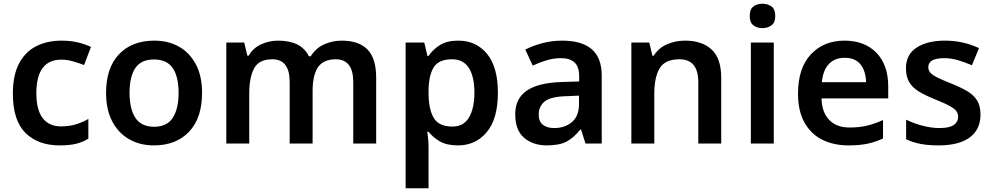

<svg xmlns="http://www.w3.org/2000/svg" viewBox="-20 -770 5321 1030"><path d="M300 10Q184 10 116.5 -57Q49 -124 49 -268Q49 -367 82.5 -430Q116 -493 175 -522.5Q234 -552 310 -552Q360 -552 400 -542Q440 -532 468 -518L431 -421Q400 -433 369 -441.5Q338 -450 309 -450Q175 -450 175 -269Q175 -181 209 -136.5Q243 -92 307 -92Q352 -92 387.5 -103Q423 -114 454 -132V-26Q423 -7 387.5 1.5Q352 10 300 10Z M1064 -272Q1064 -137 994.5 -63.5Q925 10 805 10Q731 10 673 -23Q615 -56 582 -119Q549 -182 549 -272Q549 -406 618.5 -479Q688 -552 808 -552Q883 -552 940.5 -519.5Q998 -487 1031 -424.5Q1064 -362 1064 -272ZM675 -272Q675 -185 706.5 -137.5Q738 -90 807 -90Q875 -90 906.5 -137.5Q938 -185 938 -272Q938 -359 906.5 -405Q875 -451 806 -451Q737 -451 706 -405Q675 -359 675 -272Z M1813 -552Q1905 -552 1951.5 -504.5Q1998 -457 1998 -353V0H1875V-330Q1875 -452 1781 -452Q1714 -452 1685.5 -408.5Q1657 -365 1657 -283V0H1534V-330Q1534 -452 1441 -452Q1370 -452 1343.5 -404Q1317 -356 1317 -266V0H1194V-542H1290L1307 -471H1314Q1338 -513 1381.5 -532.5Q1425 -552 1472 -552Q1533 -552 1574.5 -531.5Q1616 -511 1637 -468H1647Q1673 -511 1718 -531.5Q1763 -552 1813 -552Z M2439 -552Q2534 -552 2592.5 -481.5Q2651 -411 2651 -272Q2651 -133 2591.5 -61.5Q2532 10 2437 10Q2376 10 2339 -12Q2302 -34 2279 -63H2272Q2275 -45 2277 -22Q2279 1 2279 20V240H2156V-542H2256L2273 -470H2279Q2302 -504 2339.5 -528Q2377 -552 2439 -552ZM2405 -452Q2336 -452 2308.5 -411.5Q2281 -371 2279 -289V-272Q2279 -185 2306.5 -138Q2334 -91 2407 -91Q2467 -91 2496 -140Q2525 -189 2525 -273Q2525 -358 2495.5 -405Q2466 -452 2405 -452Z M2996 -552Q3101 -552 3154.5 -506Q3208 -460 3208 -364V0H3121L3097 -75H3093Q3058 -31 3019.5 -10.5Q2981 10 2913 10Q2840 10 2792 -30.5Q2744 -71 2744 -157Q2744 -241 2805.5 -283.5Q2867 -326 2993 -330L3087 -333V-360Q3087 -413 3061.5 -435.5Q3036 -458 2991 -458Q2950 -458 2912 -446.5Q2874 -435 2838 -418L2798 -504Q2838 -525 2889.5 -538.5Q2941 -552 2996 -552ZM3019 -254Q2935 -252 2902.5 -226Q2870 -200 2870 -156Q2870 -117 2893 -100Q2916 -83 2953 -83Q3010 -83 3048 -115Q3086 -147 3086 -211V-257Z M3655 -552Q3746 -552 3797.5 -504.5Q3849 -457 3849 -353V0H3726V-329Q3726 -452 3625 -452Q3548 -452 3519 -404Q3490 -356 3490 -266V0H3367V-542H3463L3480 -471H3487Q3513 -513 3558.5 -532.5Q3604 -552 3655 -552Z M4070 -750Q4098 -750 4118.5 -735.5Q4139 -721 4139 -684Q4139 -649 4118.5 -634Q4098 -619 4070 -619Q4042 -619 4022 -634Q4002 -649 4002 -684Q4002 -721 4022 -735.5Q4042 -750 4070 -750ZM4131 -542V0H4008V-542Z M4510 -552Q4619 -552 4682 -486.5Q4745 -421 4745 -306V-242H4387Q4389 -168 4428 -127Q4467 -86 4538 -86Q4590 -86 4631.5 -96Q4673 -106 4717 -126V-27Q4676 -8 4633.5 1Q4591 10 4532 10Q4452 10 4391 -20.5Q4330 -51 4295.5 -113Q4261 -175 4261 -267Q4261 -405 4330 -478.5Q4399 -552 4510 -552ZM4511 -460Q4459 -460 4427 -427Q4395 -394 4389 -329H4626Q4625 -387 4597 -423.5Q4569 -460 4511 -460Z M5240 -156Q5240 -75 5182 -32.5Q5124 10 5015 10Q4959 10 4918 2Q4877 -6 4841 -23V-128Q4879 -109 4928 -96Q4977 -83 5019 -83Q5073 -83 5096.5 -99.5Q5120 -116 5120 -143Q5120 -160 5111 -173Q5102 -186 5075.5 -201Q5049 -216 4996 -237Q4944 -258 4909.5 -279Q4875 -300 4857.5 -329.5Q4840 -359 4840 -404Q4840 -477 4897 -514.5Q4954 -552 5049 -552Q5099 -552 5143.5 -542Q5188 -532 5232 -512L5194 -420Q5156 -436 5119.5 -447Q5083 -458 5046 -458Q4960 -458 4960 -410Q4960 -393 4970.5 -380.5Q4981 -368 5008 -354.5Q5035 -341 5085 -321Q5133 -302 5168 -281.5Q5203 -261 5221.5 -231.5Q5240 -202 5240 -156Z"/></svg>

Font: Noto Sans New Tai Lue Semibold
Style: Regular
Weight: 400
Designer: Monotype Design Team
Foundry: Monotype Imaging Inc.
Version: Version 2.004; ttfautohint (v1.8.4.7-5d5b)